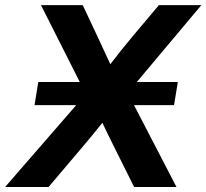

<svg xmlns="http://www.w3.org/2000/svg" viewBox="-57 -748 825 768"><path d="M81.1 -327.6 96.2 -419.9H262.2L106.9 -727.5H273.9L332 -604Q345.2 -575.7 358.2 -547.6Q371.1 -519.5 384.3 -491.2Q406.2 -519.5 428.7 -547.9Q451.2 -576.2 474.6 -604L578.6 -727.5H748.5L490.2 -419.9H654.3L639.2 -327.6H479L648.9 0H479.5L402.8 -153.8Q389.6 -179.7 377.2 -205.3Q364.7 -231 352.5 -256.8Q332 -231 310.8 -205.3Q289.6 -179.7 267.6 -153.8L137.2 0H-36.6L248 -327.6Z"/></svg>

Font: Inter Display
Style: Bold Italic
Weight: 700
Italic angle: -9.39999°
Designer: Rasmus Andersson
Foundry: rsms
Version: Version 4.000;git-a52131595